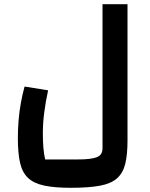

<svg xmlns="http://www.w3.org/2000/svg" viewBox="-20 -654 713 914"><path d="M317 240Q240 240 190.5 229.5Q141 219 113.5 193Q86 167 75.5 121Q65 75 65 4Q65 -38 68.5 -81Q72 -124 79.5 -165Q87 -206 97 -242L209 -224Q197 -169 190.5 -118Q184 -67 184 -20Q184 20 186.5 49.5Q189 79 195 105H352Q413 105 440.5 94.5Q468 84 468 52V-634H587V14Q587 81 576.5 125Q566 169 537.5 194.5Q509 220 456 230Q403 240 317 240Z"/></svg>

Font: Changa ExtraLight SemiBold
Style: Regular
Weight: 600
Version: Version 3.002; ttfautohint (v1.8.2)